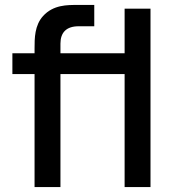

<svg xmlns="http://www.w3.org/2000/svg" viewBox="-20 -755 708 775"><path d="M224 0V-456H483V0H587.5V-720H483V-540H224V-579C224 -623.5 247.5 -649 297.5 -649H360.5V-735H292.5C252 -735 195.5 -736 154 -690.5C119.5 -652.5 119.5 -600.5 119.5 -559V-540H30V-456H119.5V0Z"/></svg>

Font: Manrope SemiBold
Style: Regular
Weight: 600
Designer: Mikhail Sharanda
Foundry: Mikhail Sharanda
Version: Version 4.505